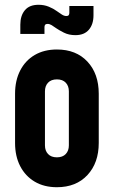

<svg xmlns="http://www.w3.org/2000/svg" viewBox="-20 -770 476 803"><path d="M218 13Q164.5 13 125.2 -10.2Q86 -33.5 64.5 -75Q43 -116.5 43 -172V-378Q43 -433.5 64.5 -475.2Q86 -517 125.2 -540Q164.5 -563 218 -563Q298.5 -563 345.8 -512.2Q393 -461.5 393 -378V-172Q393 -89 345.8 -38Q298.5 13 218 13ZM218 -112Q242 -112 255 -125.8Q268 -139.5 268 -162V-388Q268 -410.5 255 -424.2Q242 -438 218 -438Q194 -438 181 -424.2Q168 -410.5 168 -388V-162Q168 -139.5 181 -125.8Q194 -112 218 -112ZM295.5 -623Q268 -623 247.2 -633.5Q226.5 -644 215 -652Q204.5 -659.5 196 -664.8Q187.5 -670 179 -670Q172 -670 169 -666.5Q166 -663 166 -657V-628H65V-667Q65 -704.5 84 -727.2Q103 -750 141 -750Q164.5 -750 184 -742Q203.5 -734 217 -724Q228.5 -716 238.2 -709.5Q248 -703 257.5 -703Q264.5 -703 267.2 -706.5Q270 -710 270 -716V-745H371V-706Q371 -668.5 351.8 -645.8Q332.5 -623 295.5 -623Z"/></svg>

Font: Mohave Light
Style: Bold
Weight: 700
Version: Version 2.003